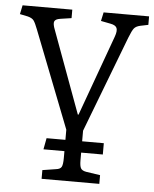

<svg xmlns="http://www.w3.org/2000/svg" viewBox="-52 -549 652 812"><g transform="rotate(5 274.0 -143.0)"><path d="M155 219V182L212 173Q230 171 235.5 161Q241 151 241 123V94H152L161 46H241V3L80 -409Q70 -435 63 -445Q56 -455 37 -460L3 -467L11 -505H222V-469L175 -462Q154 -459 150 -448.5Q146 -438 156 -413L284 -65H287L411 -407Q420 -432 415 -444Q410 -456 388 -460L347 -468L355 -505H548V-469L514 -462Q496 -458 488 -448Q480 -438 468 -407L312 1V46H404V94H312V127Q312 151 317.5 160.5Q323 170 340 173L400 182V219Z"/></g></svg>

Font: Literata 12pt Light
Style: Regular
Weight: 300
Designer: Latin by Veronika Burian and Jose Scaglione. Greek by Irene Vlachou. Cyrillic by Vera Evstafieva.
Foundry: TypeTogether
Version: Version 3.002